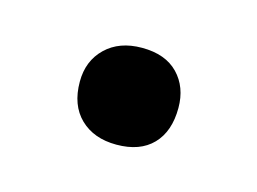

<svg xmlns="http://www.w3.org/2000/svg" viewBox="-35 -145 274 205"><g transform="rotate(15 102.0 -42.5)"><path d="M103 11Q78 11 63 -3.5Q48 -18 48 -44Q48 -67 63 -81.5Q78 -96 103 -96Q129 -96 143 -81.5Q157 -67 157 -44Q157 -18 143 -3.5Q129 11 103 11Z"/></g></svg>

Font: Cormorant Garamond Light SemiBold
Style: Regular
Weight: 600
Version: Version 4.001